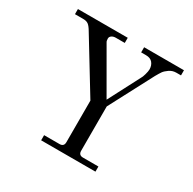

<svg xmlns="http://www.w3.org/2000/svg" viewBox="-157 -874 1041 1035"><g transform="rotate(30 364.0 -356.0)"><path d="M224 0V-32H320Q347 -32 347 -59V-318L153 -636Q138 -662 126 -671Q114 -680 94 -680H42V-712H352V-680H296Q281 -680 271 -673Q261 -666 261 -655Q261 -640 266 -633L420 -366L522 -562Q527 -569 533 -590Q539 -611 539 -623Q539 -647 525.5 -663.5Q512 -680 484 -680H454V-712H702V-680H673Q649 -680 630 -666.5Q611 -653 603 -641.5Q595 -630 582 -607L439 -335V-59Q439 -32 466 -32H562V0Z"/></g></svg>

Font: Old Standard TT
Style: Regular
Weight: 400
Designer: Alexey Kryukov <alexios@thessalonica.org.ru>
Version: Version 2.2